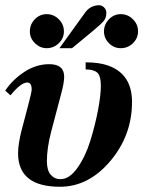

<svg xmlns="http://www.w3.org/2000/svg" viewBox="-27 -700 583 733"><path d="M500 -580Q500 -554 480.5 -535Q461 -516 434 -516Q408 -516 389 -535Q370 -554 370 -580Q370 -607 389 -626.5Q408 -646 434 -646Q461 -646 480.5 -626.5Q500 -607 500 -580ZM200 -516 298 -652Q318 -680 352 -680Q362 -680 370.5 -671.5Q379 -663 379 -651Q379 -632 369 -620Q359 -608 329 -583L248 -516ZM217 -580Q217 -554 197.5 -535Q178 -516 151 -516Q126 -516 106.5 -535Q87 -554 87 -580Q87 -607 106 -626.5Q125 -646 151 -646Q178 -646 197.5 -626.5Q217 -607 217 -580ZM300 -435V-462Q353 -462 388 -449Q477 -416 477 -311Q477 -183 394 -85Q311 13 202 13Q42 13 42 -115Q42 -149 55 -201L79 -292Q93 -344 94 -358Q94 -385 77 -385Q53 -385 13 -336L-7 -354Q21 -396 66 -425.5Q111 -455 161 -455Q218 -455 218 -407Q218 -384 206 -340L168 -196Q152 -134 152 -85Q152 -50 166.5 -33Q181 -16 204 -16Q238 -16 268.5 -59Q299 -102 317.5 -161.5Q336 -221 347 -278.5Q358 -336 358 -372Q358 -411 344 -423Q330 -435 300 -435Z"/></svg>

Font: STIX
Style: Bold Italic
Weight: 700
Italic angle: -16.33°
Designer: MicroPress Inc., with final additions and corrections provided by Coen Hoffman, Elsevier (retired)
Version: Version 1.1.1